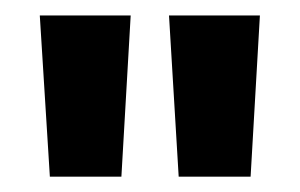

<svg xmlns="http://www.w3.org/2000/svg" viewBox="-20 -720 387 248"><path d="M198.3 -700H315.7L303.7 -491.8H210.8ZM31.4 -700H148.8L136.8 -491.8H44.4Z"/></svg>

Font: AF Albert Sans Medium
Style: Regular
Weight: 500
Designer: Andreas Rasmussen
Foundry: a.Foundry
Version: Version 1.300;Glyphs 3.2 (3231)